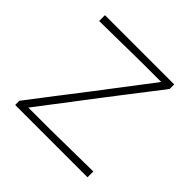

<svg xmlns="http://www.w3.org/2000/svg" viewBox="-132 -620 747 747"><g transform="rotate(45 241.0 -247.0)"><path d="M44 0V-23Q90.5 -84 134.8 -141.5Q179 -199 218.5 -250L382.5 -465H284Q254.5 -465 213.5 -464.2Q172.5 -463.5 128 -463Q83.5 -462.5 44 -462V-494H425V-469Q403.5 -441 375.5 -404.8Q347.5 -368.5 317.5 -329.8Q287.5 -291 260 -255L87.5 -29H208Q238 -29.5 278.5 -30Q319 -30.5 362 -31Q405 -31.5 442 -32V0Z"/></g></svg>

Font: Commissioner Loud Thin
Style: Regular
Weight: 100
Designer: Kostas Bartsokas
Foundry: Kostas Bartsokas
Version: Version 1.000; ttfautohint (v1.8.3)